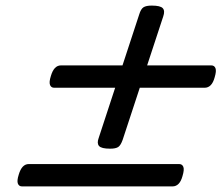

<svg xmlns="http://www.w3.org/2000/svg" viewBox="-20 -750 803 687"><path d="M374 -218Q343 -218 334.5 -227.5Q326 -237 333 -256L478 -698Q484 -718 493.5 -724Q503 -730 523 -730Q554 -730 562.5 -720.5Q571 -711 564 -691L419 -250Q412 -230 403 -224Q394 -218 374 -218ZM59 -83Q48 -83 44 -93Q40 -103 47 -125Q58 -163 83 -163H621Q632 -163 636 -153Q640 -143 633 -120Q623 -83 597 -83ZM174 -436Q163 -436 159 -446Q155 -456 162 -478Q173 -516 198 -516H736Q747 -516 751 -506Q755 -496 748 -473Q738 -436 712 -436Z"/></svg>

Font: Playwrite CA
Style: Regular
Weight: 400
Designer: Veronika Burian, José Scaglione
Foundry: TypeTogether
Version: Version 1.002